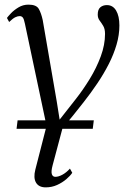

<svg xmlns="http://www.w3.org/2000/svg" viewBox="-20 -557 562 829"><path d="M307 -129Q338.5 -169 367.5 -216.2Q396.5 -263.5 415 -313.5Q433.5 -363.5 433.5 -410.5Q433.5 -432 425.8 -445Q418 -458 410 -468.5Q402 -479 402 -494Q402 -516 413.2 -525.5Q424.5 -535 441.5 -535Q467.5 -535 481.5 -511.2Q495.5 -487.5 495.5 -447Q495.5 -406 483.2 -364.2Q471 -322.5 449.8 -280.8Q428.5 -239 400.8 -197.8Q373 -156.5 342 -117Q321.5 -90.5 296 -59Q270.5 -27.5 250 -4L207.5 155.5Q200 183 203.8 194.8Q207.5 206.5 219 206.5Q232.5 206.5 249.2 197.5Q266 188.5 282 171L292 189Q284 201.5 266.5 216.5Q249 231.5 226.2 241.8Q203.5 252 177.5 252Q147.5 252 135.5 231.5Q123.5 211 132.5 175.5L181 -13.5L87.5 -455Q83.5 -475 78.5 -481.2Q73.5 -487.5 65 -487.5Q56.5 -487.5 46 -482.5Q35.5 -477.5 19.5 -462L10 -479.5Q14 -485.5 27.2 -499.5Q40.5 -513.5 60 -525.2Q79.5 -537 103 -537Q137 -537 147.5 -518.5Q158 -500 164.5 -470L225 -119L237.5 -40.5ZM51.5 -1 56 -37.5H385L380.5 -1Z"/></svg>

Font: Merriweather 96pt Light
Style: Italic
Weight: 300
Italic angle: -7.8°
Version: Version 2.101